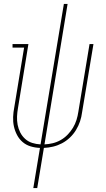

<svg xmlns="http://www.w3.org/2000/svg" viewBox="-20 -755 540 980"><path d="M150 205 184 0Q159 -1 136 -8Q113 -15 95.5 -30Q78 -45 67 -66Q56 -87 51 -110Q46 -133 47 -158Q48 -183 53 -208L103 -512H44V-530H125L72 -205Q68 -183 67 -161Q66 -139 70 -118Q74 -97 83.5 -78.5Q93 -60 108.5 -46Q124 -32 144.5 -25.5Q165 -19 187 -18L306 -735H325L207 -18Q228 -19 249 -24Q270 -29 289.5 -40Q309 -51 325 -67.5Q341 -84 352.5 -103Q364 -122 370.5 -143Q377 -164 380 -185L437 -530H457L399 -182Q396 -158 388.5 -135.5Q381 -113 368 -91.5Q355 -70 336.5 -52.5Q318 -35 296 -23.5Q274 -12 250.5 -6.5Q227 -1 204 0L170 205Z"/></svg>

Font: Iosevka Slab Thin
Style: Italic
Weight: 100
Italic angle: -9°
Monospace: yes
Designer: Belleve Invis
Foundry: Belleve Invis
Version: Version 11.1.1; ttfautohint (v1.8.3)